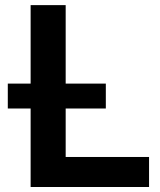

<svg xmlns="http://www.w3.org/2000/svg" viewBox="-20 -748 639 768"><path d="M102.5 0V-727.5H242.7V-120.1H576.2V0ZM11.2 -314V-413.6H403.3V-314Z"/></svg>

Font: Inter Cardless Display
Style: Bold
Weight: 700
Designer: Rasmus Andersson
Foundry: rsms
Version: Version 4.001;git-9221beed3